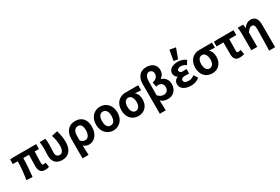

<svg xmlns="http://www.w3.org/2000/svg" viewBox="99 -2093 5221 3584"><g transform="rotate(-30 2710.0 -301.0)"><path d="M126 -386C125 -270 113 -135 90 0L219 7C232 -124 246 -263 246 -386H369C368 -337 367 -287 366 -237C365 -194 364 -156 364 -138C364 -45 399 11 496 11C528 11 558 5 580 -4L564 -102C543 -98 528 -95 521 -95C498 -95 485 -105 485 -132C485 -165 486 -291 492 -386H584V-491H97L20 -486V-386Z M670 -345C670 -320 669 -294 668 -269C667 -244 666 -218 666 -192C666 -65 731 11 865 11C1001 11 1083 -84 1083 -252C1083 -334 1068 -419 1043 -504L918 -476C947 -383 956 -313 956 -247C956 -142 920 -95 866 -95C823 -95 786 -122 786 -184C786 -217 788 -254 790 -289C791 -319 792 -348 792 -369C792 -412 791 -452 783 -491H659C669 -432 670 -382 670 -345Z M1331 172C1329 130 1327 85 1326 47C1325 20 1324 -6 1323 -35C1361 1 1402 11 1445 11C1548 11 1649 -85 1649 -253C1649 -409 1568 -502 1427 -502C1300 -502 1201 -421 1201 -243V172ZM1424 -395C1489 -395 1519 -342 1519 -252C1519 -149 1474 -96 1421 -96C1389 -96 1357 -104 1322 -142V-249C1322 -344 1367 -395 1424 -395Z M1964 11C2088 11 2195 -82 2195 -245C2195 -409 2088 -502 1964 -502C1840 -502 1733 -409 1733 -245C1733 -82 1840 11 1964 11ZM1964 -396C2031 -396 2066 -336 2066 -245C2066 -154 2031 -95 1964 -95C1897 -95 1863 -154 1863 -245C1863 -336 1897 -396 1964 -396Z M2504 11C2631 11 2724 -77 2724 -224C2724 -298 2700 -357 2655 -391C2691 -390 2721 -387 2759 -383L2783 -381V-491H2509C2389 -491 2277 -411 2277 -240C2277 -78 2379 11 2504 11ZM2407 -240C2407 -339 2448 -384 2506 -384C2567 -384 2602 -315 2602 -234C2602 -147 2563 -95 2505 -95C2447 -95 2407 -150 2407 -240Z M2867 -470V172H2995C2994 103 2991 27 2988 -43V-44C3035 0 3089 11 3143 11C3240 11 3339 -59 3339 -198C3339 -291 3284 -360 3205 -379C3256 -416 3285 -466 3285 -531C3285 -654 3186 -710 3084 -710C2935 -710 2867 -608 2867 -470ZM2990 -461C2993 -551 3026 -607 3084 -607C3125 -607 3162 -578 3162 -522C3162 -468 3130 -415 3043 -400L3060 -300C3080 -305 3096 -308 3111 -308C3178 -308 3213 -262 3213 -205C3213 -134 3167 -96 3113 -96C3072 -96 3026 -109 2987 -157C2987 -260 2988 -359 2990 -461Z M3639 11C3703 11 3758 -2 3823 -52L3770 -137C3725 -102 3685 -90 3649 -90C3581 -90 3544 -113 3544 -152C3544 -189 3573 -207 3631 -207C3655 -207 3689 -205 3716 -203V-303L3699 -302C3680 -300 3662 -298 3645 -298C3591 -298 3566 -318 3566 -349C3566 -381 3600 -401 3646 -401C3684 -401 3723 -386 3761 -360L3811 -446C3760 -482 3700 -502 3641 -502C3535 -502 3440 -460 3440 -363C3440 -323 3462 -280 3504 -259C3453 -242 3419 -205 3419 -142C3419 -43 3514 11 3639 11ZM3580 -554 3670 -537 3749 -751 3620 -774Z M4095 11C4222 11 4315 -77 4315 -224C4315 -298 4291 -357 4246 -391C4282 -390 4312 -387 4350 -383L4374 -381V-491H4100C3980 -491 3868 -411 3868 -240C3868 -78 3970 11 4095 11ZM3998 -240C3998 -339 4039 -384 4097 -384C4158 -384 4193 -315 4193 -234C4193 -147 4154 -95 4096 -95C4038 -95 3998 -150 3998 -240Z M4412 -387H4561V-138C4561 -45 4592 11 4685 11C4722 11 4758 4 4787 -5L4769 -105C4746 -99 4728 -95 4712 -95C4693 -95 4682 -105 4682 -132C4682 -204 4683 -296 4686 -387H4838V-491H4490L4412 -486Z M4928 -491C4938 -432 4939 -382 4939 -345V0H5066V-309C5106 -369 5134 -391 5173 -391C5216 -391 5232 -364 5232 -291C5232 -169 5228 12 5224 164V172H5352V-306C5352 -431 5312 -502 5210 -502C5144 -502 5097 -468 5053 -411L5046 -491Z"/></g></svg>

Font: Source Sans Pro SemBd
Style: Regular
Weight: 700
Designer: Paul D. Hunt
Foundry: Adobe Systems Incorporated
Version: Version 2.020;PS 2.0;hotconv 1.0.86;makeotf.lib2.5.63406